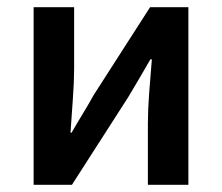

<svg xmlns="http://www.w3.org/2000/svg" viewBox="-20 -511 614 531"><path d="M73 0V-491H185V-322Q185 -284 181.5 -237.5Q178 -191 175 -144H178Q191 -167 209 -196.5Q227 -226 239 -248L395 -491H501V0H389V-169Q389 -207 392.5 -253.5Q396 -300 400 -347H396Q383 -324 365.5 -294.5Q348 -265 335 -243L179 0Z"/></svg>

Font: Giro Sans Semibold
Style: Regular
Weight: 600
Designer: Paul D. Hunt
Foundry: Adobe Systems Incorporated
Version: Version 1.000;PS 1.0;hotconv 1.0.88;makeotf.lib2.5.647800